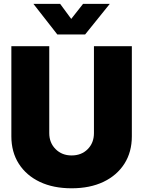

<svg xmlns="http://www.w3.org/2000/svg" viewBox="-20 -968 745 999"><path d="M352.5 11.7Q257.3 11.7 187 -21.7Q116.7 -55.2 77.9 -116Q39.1 -176.8 39.1 -258.8V-727.5H236.3V-275.4Q236.3 -225.1 269.3 -192.1Q302.2 -159.2 352.5 -159.2Q403.8 -159.2 436.3 -191.9Q468.8 -224.6 468.8 -275.4V-727.5H666V-258.8Q666 -176.8 627.2 -116Q588.4 -55.2 518.1 -21.7Q447.8 11.7 352.5 11.7ZM293 -947.8 350.6 -869.6 412.1 -947.8H550.8V-947.3L422.9 -788.6H278.3L154.3 -947.3V-947.8Z"/></svg>

Font: Inter Display Black
Style: Regular
Weight: 900
Designer: Rasmus Andersson
Foundry: rsms
Version: Version 4.000;git-a52131595